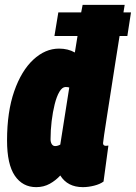

<svg xmlns="http://www.w3.org/2000/svg" viewBox="-20 -760 559 790"><path d="M321 10Q258 10 228 -38Q210 -18 185 -4Q160 10 129 10Q73 10 41 -37Q9 -84 9 -182Q9 -300 38.5 -384.5Q68 -469 117 -514.5Q166 -560 223 -560Q260 -560 288 -544L299 -612H204L220 -709H314L320 -740H493Q493 -740 488 -709H519L504 -612H472Q464 -563 455 -505Q446 -447 437 -389.5Q428 -332 420.5 -284Q413 -236 408.5 -205.5Q404 -175 404 -171Q404 -160 416 -160Q417 -160 420 -160.5Q423 -161 426 -161L406 -13Q391 -2 367 4Q343 10 321 10ZM207 -159Q217 -159 228 -165L265 -400Q259 -402 250 -402Q236 -402 224.5 -382.5Q213 -363 205 -331Q197 -299 192.5 -261.5Q188 -224 188 -187Q188 -175 193 -167Q198 -159 207 -159Z"/></svg>

Font: Georama Condensed Black
Style: Italic
Weight: 900
Width: 3
Italic angle: -9°
Designer: Jean-Baptiste Levee
Foundry: Production Type
Version: Version 1.000